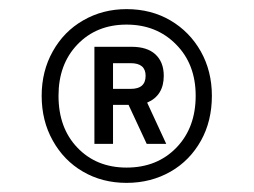

<svg xmlns="http://www.w3.org/2000/svg" viewBox="-20 -710 559 423"><path d="M162.6 -332Q120.6 -356.4 96.2 -400.4Q71.8 -443.8 71.8 -499Q71.8 -553.2 96.2 -596.7Q120.6 -640.6 163.1 -665Q206.1 -689.9 258.8 -689.9Q313 -689.9 355.5 -665Q397.9 -640.1 422.4 -596.7Q446.8 -553.2 446.8 -499Q446.8 -443.4 422.9 -400.4Q398.4 -356.4 356 -332Q312.5 -307.1 258.8 -307.1Q205.1 -307.1 162.6 -332ZM411.1 -499Q411.1 -568.4 368.2 -611.8Q325.2 -655.8 258.8 -655.8Q192.4 -655.8 150.4 -611.8Q108.9 -568.4 108.9 -499Q108.9 -428.2 150.4 -384.8Q192.4 -340.8 258.8 -340.8Q326.2 -340.8 368.7 -384.8Q411.1 -428.7 411.1 -499ZM188 -606.9H270Q304.2 -606.9 322.3 -590.3Q340.8 -573.2 340.8 -543Q340.8 -499.5 304.2 -483.9L346.2 -393.1H303.2L263.2 -479H229V-393.1H188ZM268.1 -514.2Q300.8 -514.2 300.8 -543Q300.8 -570.8 268.1 -570.8H229V-514.2Z"/></svg>

Font: D-DIN Exp
Style: Regular
Weight: 400
Width: 7
Designer: Charles Nix
Foundry: Datto Inc.
Version: Version 1.00